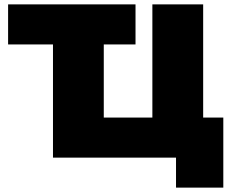

<svg xmlns="http://www.w3.org/2000/svg" viewBox="-20 -720 1057 877"><path d="M1000 -183H908V-700H676V-183H454V-517H599V-700H17V-517H222V0H784V137H1000Z"/></svg>

Font: Montserrat Custom Black
Style: Regular
Weight: 900
Designer: Julieta Ulanovsky
Foundry: Julieta Ulanovsky
Version: Version 7.200